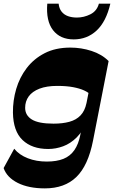

<svg xmlns="http://www.w3.org/2000/svg" viewBox="-50 -831 635 1061"><path d="M198 210Q108.5 210 48.3 179.9Q-12 149.7 -30 97.7L28.5 -9Q56.7 25.3 103.7 43.5Q150.7 61.8 208.3 61.8Q263 61.8 300.5 46.8Q338 31.8 361 -1.4Q384 -34.5 394 -86.5L406 -149L476.3 -508.2L550.2 -493.5L464 -53.5Q437 84 372.1 147Q307.2 210 198 210ZM216.5 -7.7Q126.8 -7.7 74.9 -56.9Q23 -106 21.5 -209Q20.8 -275.2 39.5 -339.2Q58.3 -403.2 97.5 -454.7Q136.8 -506.2 196.8 -537.1Q256.8 -568 339 -568Q399 -568 456 -549.5Q513 -531 550.2 -493.5L452 -305.8Q438.8 -320.3 414.5 -331.4Q390.3 -342.5 353.8 -349.4Q317.3 -356.3 266.3 -356.3Q207.8 -356.3 168 -340.9Q128.3 -325.5 108.6 -298.3Q89 -271 89 -235.2Q89 -193.5 126.1 -170.6Q163.2 -147.7 245.7 -147.7Q296 -147.7 333.5 -158Q371 -168.2 394.9 -193.1Q418.8 -218 427.8 -261L429.3 -163.5Q408.5 -106.2 374.1 -72Q339.8 -37.7 299 -22.7Q258.3 -7.7 216.5 -7.7ZM357.3 -613.3Q282.5 -613.3 243 -664.3Q203.5 -715.3 211.3 -810.7H274Q276.7 -784 290.4 -766.7Q304 -749.5 325.9 -741.7Q347.8 -734 374.8 -734Q413.5 -734 449.5 -752Q485.5 -770 496.5 -810.7H559.7Q536.7 -711.5 484 -662.4Q431.3 -613.3 357.3 -613.3Z"/></svg>

Font: Savate ExtraLight
Style: Italic
Weight: 200
Italic angle: -11°
Designer: Max Esnée
Foundry: Plomb Type
Version: Version 2.000